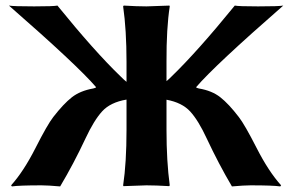

<svg xmlns="http://www.w3.org/2000/svg" viewBox="-20 -668 1053 692"><path d="M436 -444.8Q436 -560.1 423.8 -645L425.8 -647.9Q473.6 -645 507.8 -645Q507.8 -645 590.8 -647.9L591.8 -645Q579.6 -565.9 580.1 -444.8V-375.5Q587.9 -381.8 599.1 -393.1Q691.9 -482.9 826.2 -647.9Q839.4 -645 910.2 -645Q985.4 -645 1001 -647.9Q753.9 -432.1 687 -354Q687 -351.1 696.8 -349.1Q743.7 -341.3 773.9 -317.6Q804.2 -293.9 840.8 -246.1Q861.8 -219.2 905 -134.5Q948.2 -49.8 993.2 0L990.2 3.9Q964.4 0 882.8 0Q859.9 0 815.9 3.9Q768.1 -77.1 725.1 -168.9Q695.3 -233.4 665.8 -265.9Q636.2 -298.3 580.1 -308.6V-200.2Q580.1 -86.4 591.8 0L589.8 2.9Q542 0 507.8 0L424.8 2.9L423.8 0Q436 -81.1 436 -200.2V-309.1Q377.9 -299.3 348.1 -266.6Q318.4 -233.9 288.1 -168.9Q245.1 -77.1 196.8 3.9Q152.8 0 129.9 0Q48.8 0 22.9 3.9L20 0Q64.9 -49.8 107.9 -134.5Q150.9 -219.2 171.9 -246.1Q209 -293.9 239 -317.4Q269 -340.8 315.9 -349.1Q325.7 -351.1 326.2 -354Q259.3 -432.1 12.2 -647.9Q28.3 -645 103 -645Q173.8 -645 187 -647.9Q320.8 -482.9 414.1 -393.1Q427.2 -379.9 436 -373Z"/></svg>

Font: Linux Biolinum
Style: Bold
Weight: 700
Designer: Philipp H. Poll
Foundry: Philipp H. Poll
Version: Version 1.3.2 ; ttfautohint (v0.9)